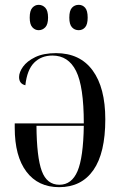

<svg xmlns="http://www.w3.org/2000/svg" viewBox="-20 -765 502 795"><path d="M225 10Q138 10 89.5 -54Q41 -118 41 -236V-254H327Q327 -407 295 -471Q263 -535 197 -535Q151 -535 121.5 -505.5Q92 -476 85 -412Q59 -418 59 -446Q59 -466 75.5 -489Q92 -512 126 -528.5Q160 -545 212 -545Q311 -545 363.5 -473.5Q416 -402 416 -271Q416 -131 366.5 -60.5Q317 10 225 10ZM226 0Q277 0 301 -56.5Q325 -113 327 -244H131Q132 -114 153 -57Q174 0 226 0ZM306 -640Q289 -640 278 -652Q267 -664 267 -692Q267 -721 278 -733Q289 -745 306 -745Q322 -745 332.5 -733Q343 -721 343 -692Q343 -664 332.5 -652Q322 -640 306 -640ZM140 -640Q125 -640 114 -652Q103 -664 103 -692Q103 -721 114 -733Q125 -745 140 -745Q156 -745 167.5 -733Q179 -721 179 -692Q179 -664 167.5 -652Q156 -640 140 -640Z"/></svg>

Font: Noto Serif Display Condensed
Style: Regular
Weight: 400
Width: 3
Designer: Monotype Design Team
Foundry: Monotype Imaging Inc.
Version: Version 2.009